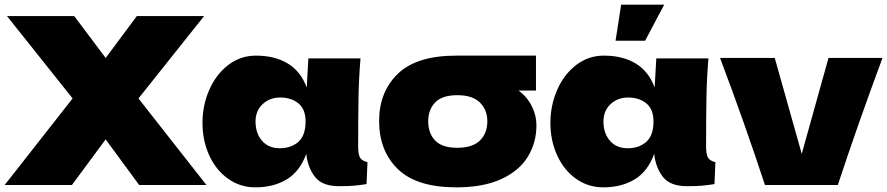

<svg xmlns="http://www.w3.org/2000/svg" viewBox="-20 -795 3812 825"><path d="M575 -372 867 0H578L434 -196L289 0H0L292 -372L10 -726H299L434 -546L568 -726H857Z M1559 -98 1555 -4Q1523 1 1499.5 3Q1476 5 1437 5Q1364 5 1333 -35.5Q1302 -76 1296 -134Q1269 -59 1212.5 -24.5Q1156 10 1077 10Q1012 10 960 -27Q908 -64 879 -127.5Q850 -191 850 -267Q850 -342 879 -408.5Q908 -475 960.5 -515.5Q1013 -556 1080 -556Q1160 -556 1216 -522.5Q1272 -489 1298 -419L1305 -544H1529Q1522 -460 1520.5 -376Q1519 -292 1519 -166Q1519 -132 1527 -118Q1535 -104 1559 -98ZM1293 -273Q1293 -326 1262 -351Q1231 -376 1184 -376Q1139 -376 1108.5 -347.5Q1078 -319 1078 -273Q1078 -222 1106 -190Q1134 -158 1182 -158Q1231 -158 1262 -185.5Q1293 -213 1293 -273Z M2208 -406Q2245 -379 2265 -339Q2285 -299 2285 -257Q2285 -182 2248 -121.5Q2211 -61 2134 -25.5Q2057 10 1941 10Q1770 10 1689.5 -68.5Q1609 -147 1609 -275Q1609 -400 1689.5 -478Q1770 -556 1941 -556H1947H2283V-406ZM2074 -274Q2074 -323 2042 -354.5Q2010 -386 1945 -386Q1880 -386 1850 -355Q1820 -324 1820 -274Q1820 -222 1850 -191Q1880 -160 1945 -160Q2010 -160 2042 -191Q2074 -222 2074 -274Z M3054 -98 3050 -4Q3018 1 2994.5 3Q2971 5 2932 5Q2859 5 2828 -35.5Q2797 -76 2791 -134Q2764 -59 2707.5 -24.5Q2651 10 2572 10Q2507 10 2455 -27Q2403 -64 2374 -127.5Q2345 -191 2345 -267Q2345 -342 2374 -408.5Q2403 -475 2455.5 -515.5Q2508 -556 2575 -556Q2655 -556 2711 -522.5Q2767 -489 2793 -419L2800 -544H3024Q3017 -460 3015.5 -376Q3014 -292 3014 -166Q3014 -132 3022 -118Q3030 -104 3054 -98ZM2788 -273Q2788 -326 2757 -351Q2726 -376 2679 -376Q2634 -376 2603.5 -347.5Q2573 -319 2573 -273Q2573 -222 2601 -190Q2629 -158 2677 -158Q2726 -158 2757 -185.5Q2788 -213 2788 -273ZM2752 -620H2625L2649 -775H2834Z M3772 -546Q3664 -255 3580 0H3267Q3177 -273 3074 -546H3309L3425 -134L3540 -546Z"/></svg>

Font: Dela Gothic One
Style: Regular
Weight: 400
Designer: aratakana
Foundry: aratakana
Version: Version 1.004